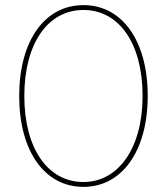

<svg xmlns="http://www.w3.org/2000/svg" viewBox="-20 -725 652 750"><path d="M306 5C457 5 557 -136 557 -350C557 -565 458 -705 306 -705C154 -705 55 -565 55 -350C55 -135 154 5 306 5ZM306 -14C166 -14 75 -146 75 -350C75 -554 166 -686 306 -686C446 -686 537 -554 537 -350C537 -149 444 -14 306 -14Z"/></svg>

Font: Fixel Text Thin
Style: Regular
Weight: 100
Width: 4
Designer: AlfaBravo + MacPaw
Foundry: Kyrylo Tkachov, Marchela Mozhyna, Serhii Makarenko, Maria Weinstein, Zakhar Kryvoshyya
Version: Version 1.211